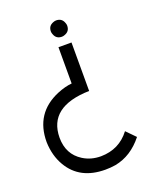

<svg xmlns="http://www.w3.org/2000/svg" viewBox="-134 -773 702 865"><g transform="rotate(-20 217.5 -340.0)"><path d="M404.3 -76.2Q347.7 -4.9 269.5 9.8Q246.1 13.7 220.7 13.7Q98.6 13.7 44.9 -78.1Q15.6 -127.9 13.7 -193.4Q13.7 -332 139.6 -384.8Q177.7 -400.4 210 -403.3V-577.1H272.5V-344.7Q76.2 -339.8 75.2 -192.4Q75.2 -112.3 137.7 -73.2Q174.8 -49.8 222.7 -49.8Q310.5 -50.8 362.3 -119.1ZM280.3 -655.3Q280.3 -627.9 254.9 -619.1Q248 -616.2 241.2 -616.2Q213.9 -616.2 205.1 -641.6Q202.1 -648.4 202.1 -655.3Q202.1 -682.6 227.5 -691.4Q234.4 -694.3 241.2 -694.3Q268.6 -694.3 277.3 -668.9Q280.3 -662.1 280.3 -655.3Z"/></g></svg>

Font: Post No Bills Colombo Medium
Style: Regular
Weight: 500
Designer: Kosala Senevirathne, Siva Puranthara, Lasantha Premarathna, Tharique Azeez
Foundry: Mooniak
Version: Version 1.220 ; ttfautohint (v1.6)